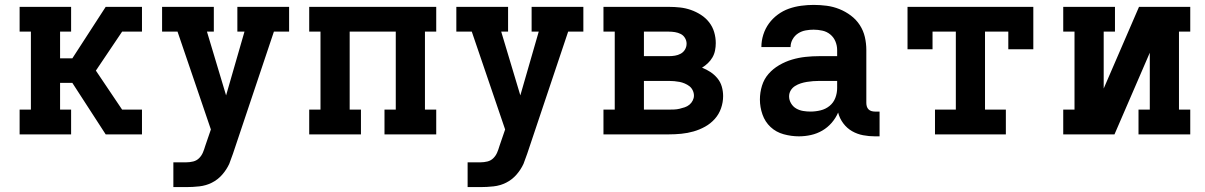

<svg xmlns="http://www.w3.org/2000/svg" viewBox="-20 -548 4915 783"><path d="M60 0V-101H106V-419H60V-520H270V-419H225V-310H275L411 -520H559V-419H478L371 -260L478 -101H559V0H411L275 -210H225V-101H270V0Z M687 215V114H739Q754 114 768 110.5Q782 107 792 97Q802 87 807.5 74Q813 61 817 47L840 -20L778 -202L704 -419H641V-520H852V-419H824L902 -159L977 -419H948V-520H1159V-419H1097L930 79Q926 89 922.5 99.5Q919 110 915 120Q904 144 886 164.5Q868 185 844 197Q820 209 793 212Q766 215 739 215Z M1241 0V-101H1287V-419H1241V-520H1759V-419H1713V-101H1759V0H1548V-101H1594V-419H1406V-101H1452V0Z M1887 215V114H1939Q1954 114 1968 110.5Q1982 107 1992 97Q2002 87 2007.5 74Q2013 61 2017 47L2040 -20L1978 -202L1904 -419H1841V-520H2052V-419H2024L2102 -159L2177 -419H2148V-520H2359V-419H2297L2130 79Q2126 89 2122.5 99.5Q2119 110 2115 120Q2104 144 2086 164.5Q2068 185 2044 197Q2020 209 1993 212Q1966 215 1939 215Z M2441 0V-101H2487V-419H2441V-520H2708Q2731 -520 2753.5 -517.5Q2776 -515 2797.5 -507.5Q2819 -500 2838.5 -487.5Q2858 -475 2872 -457Q2886 -439 2892.5 -417Q2899 -395 2899 -372Q2899 -357 2896 -342Q2893 -327 2885.5 -314Q2878 -301 2867 -290.5Q2856 -280 2843 -272Q2861 -265 2877 -254.5Q2893 -244 2905.5 -229Q2918 -214 2923.5 -195Q2929 -176 2929 -156Q2929 -131 2920.5 -106.5Q2912 -82 2895 -63Q2878 -44 2855.5 -31.5Q2833 -19 2808.5 -12Q2784 -5 2758.5 -2.5Q2733 0 2708 0ZM2606 -319H2708Q2720 -319 2732.5 -321Q2745 -323 2756 -329Q2767 -335 2773.5 -346Q2780 -357 2780 -370Q2780 -382 2773.5 -393Q2767 -404 2756 -409.5Q2745 -415 2732.5 -417Q2720 -419 2708 -419H2606ZM2606 -101H2708Q2719 -101 2730 -101.5Q2741 -102 2751.5 -104.5Q2762 -107 2772.5 -110.5Q2783 -114 2791.5 -121Q2800 -128 2805 -138Q2810 -148 2810 -158Q2810 -169 2805 -179.5Q2800 -190 2791.5 -196.5Q2783 -203 2772.5 -207.5Q2762 -212 2751.5 -214Q2741 -216 2730 -217Q2719 -218 2708 -218H2606Z M3238 8Q3207 8 3176 -0.5Q3145 -9 3122.5 -30Q3100 -51 3089.5 -81Q3079 -111 3079 -142Q3079 -171 3087.5 -198.5Q3096 -226 3114.5 -247Q3133 -268 3158 -282.5Q3183 -297 3210 -305Q3237 -313 3265 -316Q3293 -319 3321 -319H3394V-344Q3394 -362 3387 -379Q3380 -396 3366 -407.5Q3352 -419 3334 -423Q3316 -427 3298 -427Q3282 -427 3265.5 -424Q3249 -421 3235 -412Q3221 -403 3212.5 -388Q3204 -373 3204 -356H3085Q3085 -382 3093 -407Q3101 -432 3116 -452.5Q3131 -473 3152 -488.5Q3173 -504 3197 -512.5Q3221 -521 3247 -524.5Q3273 -528 3298 -528Q3325 -528 3351.5 -524.5Q3378 -521 3403 -511Q3428 -501 3450 -484.5Q3472 -468 3486.5 -445.5Q3501 -423 3507 -397Q3513 -371 3513 -344V-128Q3513 -121 3515 -114Q3517 -107 3522 -102Q3527 -97 3534 -95Q3541 -93 3548 -93H3567V8H3548Q3524 8 3500 3.5Q3476 -1 3455 -13Q3434 -25 3419 -45Q3404 -65 3398 -89Q3388 -66 3371.5 -47Q3355 -28 3333.5 -15.5Q3312 -3 3287.5 2.5Q3263 8 3238 8ZM3285 -93Q3306 -93 3326.5 -98Q3347 -103 3363 -116Q3379 -129 3386.5 -148.5Q3394 -168 3394 -189V-218H3321Q3308 -218 3295.5 -217Q3283 -216 3270.5 -214Q3258 -212 3245.5 -208Q3233 -204 3222 -197Q3211 -190 3204.5 -179Q3198 -168 3198 -155Q3198 -140 3206 -126.5Q3214 -113 3227 -105.5Q3240 -98 3255 -95.5Q3270 -93 3285 -93Z M3793 0V-101H3878V-419H3783V-347H3681V-520H4194V-347H4092V-419H3997V-101H4082V0Z M4316 0V-101H4362V-419H4316V-520H4527V-419H4481V-187L4625 -520H4834V-419H4788V-101H4834V0H4623V-101H4669V-333L4525 0Z"/></svg>

Font: Iosevka Plex Etoile
Style: Bold
Weight: 700
Designer: Belleve Invis
Foundry: Belleve Invis
Version: Version 25.1.1; ttfautohint (v1.8.4)